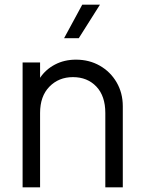

<svg xmlns="http://www.w3.org/2000/svg" viewBox="-20 -804 613 824"><path d="M77 0H152V-319Q152 -391 192 -432Q232 -473 293 -473Q355 -473 393.5 -432.5Q432 -392 432 -319V0H507V-348Q507 -405 480.5 -450.5Q454 -496 408.5 -522Q363 -548 306 -548Q256 -548 216 -527Q176 -506 152 -470V-536H77ZM255 -640H318L409 -784H333Z"/></svg>

Font: Plus Jakarta Sans
Style: Regular
Weight: 400
Designer: Gumpita Rahayu
Foundry: Tokotype
Version: Version 2.004; ttfautohint (v1.8.3)